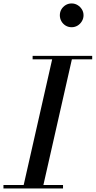

<svg xmlns="http://www.w3.org/2000/svg" viewBox="-60 -1066 542 1086"><path d="M69.5 0 239.5 -750H351L181 0ZM-40.5 0V-19.5H296.5V0ZM124.5 -730.5V-750H461.5V-730.5ZM345 -912Q326.5 -912 311.2 -921.2Q296 -930.5 287.2 -946Q278.5 -961.5 278.5 -979.5Q278.5 -998 287.2 -1013Q296 -1028 311.2 -1037.2Q326.5 -1046.5 345 -1046.5Q363.5 -1046.5 378.8 -1037.2Q394 -1028 403.2 -1013Q412.5 -998 412.5 -979.5Q412.5 -961.5 403.2 -946Q394 -930.5 378.8 -921.2Q363.5 -912 345 -912Z"/></svg>

Font: Bodoni Moda 11pt Medium
Style: Italic
Weight: 500
Italic angle: -13°
Designer: Owen Earl
Foundry: indestructible type
Version: Version 2.004